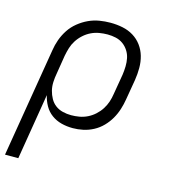

<svg xmlns="http://www.w3.org/2000/svg" viewBox="-111 -618 822 922"><g transform="rotate(15 299.5 -156.5)"><path d="M-1 215 89 -328Q93 -355 102.5 -381.5Q112 -408 128 -432.5Q144 -457 167.5 -476Q191 -495 217 -507Q243 -519 270.5 -523.5Q298 -528 325 -528Q356 -528 385.5 -522Q415 -516 439.5 -501Q464 -486 481 -463Q498 -440 506 -412Q514 -384 514 -353.5Q514 -323 509 -292L492 -192Q488 -167 480 -141.5Q472 -116 458.5 -92.5Q445 -69 425.5 -49Q406 -29 381.5 -16Q357 -3 331 2.5Q305 8 280 8Q250 8 223 1Q196 -6 174 -22Q152 -38 138.5 -62Q125 -86 119 -113L65 215ZM256 -50Q276 -50 296.5 -53.5Q317 -57 336.5 -66.5Q356 -76 372.5 -91Q389 -106 400.5 -124Q412 -142 418.5 -161.5Q425 -181 428 -202L445 -302Q448 -323 448.5 -344Q449 -365 445 -384.5Q441 -404 430 -421Q419 -438 403 -449.5Q387 -461 367 -465.5Q347 -470 326 -470Q306 -470 285 -466.5Q264 -463 244.5 -453.5Q225 -444 208.5 -429Q192 -414 180.5 -396Q169 -378 163 -358.5Q157 -339 153 -318L138 -225Q134 -204 133 -182Q132 -160 137 -140Q142 -120 152 -102Q162 -84 178 -72Q194 -60 214.5 -55Q235 -50 256 -50Z"/></g></svg>

Font: Iosevka Aile Light
Style: Italic
Weight: 300
Italic angle: -9°
Designer: Belleve Invis
Foundry: Belleve Invis
Version: Version 31.1.0; ttfautohint (v1.8.4)